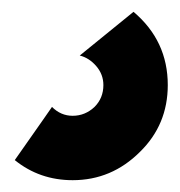

<svg xmlns="http://www.w3.org/2000/svg" viewBox="-20 -95 304 325"><path d="M206 -75 115 -1Q131 3 143 17Q155 31 155 49Q155 71 140 86Q124 101 103 101Q83 101 68 86Q68 86 52 109Q36 132 5 176Q47 210 103 210Q169 210 217 162Q264 116 264 49Q264 -26 206 -75Z"/></svg>

Font: Unageo
Style: ExtraBold
Weight: 800
Designer: Richard Sepsi
Foundry: Richard Sepsi
Version: Version 2.000